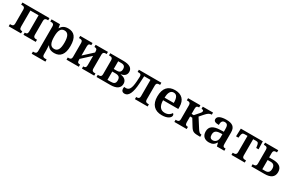

<svg xmlns="http://www.w3.org/2000/svg" viewBox="180 -2029 5672 3751"><g transform="rotate(30 3016.0 -153.0)"><path d="M26 0H304V-49H296C265 -49 239 -57 239 -116V-478H424V-116C424 -57 398 -49 366 -49H359V0H636V-49H615C582 -49 552 -57 552 -116V-420C552 -479 582 -487 615 -487H636V-536H26V-487H47C81 -487 110 -479 110 -420V-116C110 -57 81 -49 47 -49H26Z M683 240H992V191H959C925 191 896 183 896 125V46C896 19 894 -37 891 -70H896C925 -19 974 10 1056 10C1188 10 1265 -78 1265 -268C1265 -463 1193 -546 1056 -546C972 -546 921 -511 892 -455H888L873 -536H683V-487H704C738 -487 767 -479 767 -421V125C767 183 738 191 704 191H683ZM1014 -60C930 -60 896 -129 896 -268C896 -408 930 -475 1014 -475C1094 -475 1130 -408 1130 -268C1130 -127 1095 -60 1014 -60Z M1330 0H1608V-49H1600C1569 -49 1543 -57 1543 -116V-140L1743 -324V-116C1743 -57 1717 -49 1685 -49H1678V0H1955V-49H1934C1901 -49 1871 -57 1871 -116V-420C1871 -479 1901 -487 1934 -487H1955V-536H1678V-487H1685C1717 -487 1743 -479 1743 -420V-400L1543 -216V-420C1543 -479 1569 -487 1600 -487H1608V-536H1330V-487H1351C1385 -487 1414 -479 1414 -420V-116C1414 -57 1385 -49 1351 -49H1330Z M2007 0H2320C2463 0 2532 -56 2532 -148C2532 -229 2472 -270 2391 -278V-282C2451 -294 2512 -323 2512 -404C2512 -491 2444 -536 2300 -536H2007V-487H2028C2062 -487 2091 -479 2091 -421V-115C2091 -57 2062 -49 2028 -49H2007ZM2220 -304V-478H2286C2353 -478 2380 -451 2380 -393C2380 -332 2353 -304 2286 -304ZM2220 -58V-246H2289C2363 -246 2400 -223 2400 -151C2400 -79 2367 -58 2291 -58Z M2643 10C2733 10 2785 -99 2797 -314L2806 -478H2948V-116C2948 -57 2921 -49 2888 -49H2873V0H3160V-49H3139C3106 -49 3076 -57 3076 -116V-420C3076 -479 3106 -487 3139 -487H3160V-536H2653V-487H2682C2720 -487 2737 -472 2737 -427C2737 -410 2734 -358 2731 -321C2719 -145 2680 -99 2608 -99C2596 -99 2584 -100 2572 -102C2569 -90 2568 -78 2568 -66C2568 -20 2591 10 2643 10Z M3481 10C3614 10 3677 -45 3677 -94C3677 -113 3668 -128 3653 -136C3629 -93 3581 -59 3508 -59C3417 -59 3362 -119 3360 -257H3703V-306C3703 -462 3616 -546 3467 -546C3317 -546 3225 -457 3225 -265C3225 -89 3315 10 3481 10ZM3568 -315H3361C3363 -433 3400 -491 3467 -491C3538 -491 3568 -432 3568 -315Z M3763 0H4041V-49H4033C4002 -49 3976 -57 3976 -116V-246H4025L4120 -92C4172 -9 4201 0 4332 0H4346V-49H4342C4304 -49 4279 -76 4247 -128L4120 -327L4190 -407C4240 -464 4275 -489 4326 -489V-536H4095V-487C4125 -487 4141 -480 4141 -460C4141 -447 4138 -432 4110 -401L4025 -304H3976V-420C3976 -478 4001 -487 4033 -487H4041V-536H3763V-487H3784C3817 -487 3847 -479 3847 -420V-116C3847 -57 3817 -49 3784 -49H3763Z M4545 10C4623 10 4663 -18 4699 -75H4704L4722 0H4890V-49H4883C4845 -49 4825 -60 4825 -116V-377C4825 -501 4758 -546 4624 -546C4516 -546 4427 -518 4427 -448C4427 -400 4467 -383 4544 -383C4544 -447 4559 -491 4620 -491C4687 -491 4696 -442 4696 -374V-317L4612 -314C4462 -309 4385 -257 4385 -148C4385 -38 4453 10 4545 10ZM4588 -63C4543 -63 4517 -91 4517 -148C4517 -219 4548 -256 4642 -260L4696 -262V-191C4696 -115 4653 -63 4588 -63Z M5051 0H5351V-49H5328C5295 -49 5265 -57 5265 -116V-478H5331C5374 -478 5389 -462 5396 -401L5402 -359H5455L5449 -536H4953L4947 -359H5001L5006 -401C5013 -462 5029 -478 5071 -478H5137V-116C5137 -57 5107 -49 5074 -49H5051Z M5500 0H5797C5931 0 6010 -50 6010 -163C6010 -278 5931 -325 5797 -325H5713V-420C5713 -478 5741 -487 5774 -487H5797V-536H5500V-487H5521C5555 -487 5584 -478 5584 -420V-116C5584 -56 5555 -49 5521 -49H5500ZM5713 -58V-267H5780C5843 -267 5878 -235 5878 -163C5878 -91 5843 -58 5780 -58Z"/></g></svg>

Font: Noto Serif SemiBold
Style: Regular
Weight: 600
Designer: Monotype Design Team
Foundry: Monotype Imaging Inc.
Version: Version 2.013